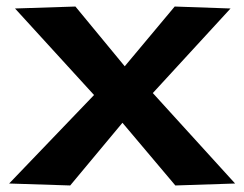

<svg xmlns="http://www.w3.org/2000/svg" viewBox="-20 -564 748 588"><path d="M8 -2 268 -273 26 -538 211 -544 362 -361 515 -544 686 -538 448 -279 700 -2 517 4 355 -188 195 4Z"/></svg>

Font: Georama Extended SemiBold
Style: Regular
Weight: 600
Width: 7
Designer: Jean-Baptiste Levee
Foundry: Production Type
Version: Version 1.000